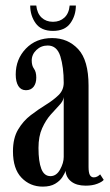

<svg xmlns="http://www.w3.org/2000/svg" viewBox="-20 -666 400 696"><path d="M135 10.5Q89 10.5 58 -21.8Q27 -54 27 -117.5Q27 -165 45.5 -196.2Q64 -227.5 91.5 -248.5Q119 -269.5 146.2 -286.2Q173.5 -303 192.2 -321.2Q211 -339.5 211 -366Q211 -422.5 198.8 -461.8Q186.5 -501 153 -501Q129 -501 112 -484.8Q95 -468.5 95 -446.5Q95 -428 103.2 -416.8Q111.5 -405.5 111.5 -384.5Q111.5 -364 101.8 -351.5Q92 -339 74 -339Q56 -339 46.5 -354.2Q37 -369.5 37 -396Q37 -451.5 73.8 -489.8Q110.5 -528 169 -528Q226 -528 263.5 -487.8Q301 -447.5 301 -355.5V-61.5Q301 -39.5 306 -31.2Q311 -23 320 -23Q327.5 -23 333.8 -26.8Q340 -30.5 343 -34L356 -14Q350 -6.5 332.5 0.2Q315 7 290.5 7Q257.5 7 238.5 -7.8Q219.5 -22.5 217.5 -47Q215 -37.5 206 -23.8Q197 -10 179.8 0.2Q162.5 10.5 135 10.5ZM163 -27.5Q184.5 -27.5 197.8 -51.5Q211 -75.5 211 -97V-314Q209.5 -300 195.5 -285.2Q181.5 -270.5 163.8 -250.5Q146 -230.5 132.8 -201.2Q119.5 -172 119.5 -129.5Q119.5 -80.5 129.8 -54Q140 -27.5 163 -27.5ZM172 -554Q129 -554 109.2 -581.8Q89.5 -609.5 89.5 -646H111.5Q114.5 -617.5 130.8 -602.2Q147 -587 172 -587Q197 -587 213.5 -602.2Q230 -617.5 232.5 -646H255Q255 -609.5 235 -581.8Q215 -554 172 -554Z"/></svg>

Font: Imbue 50pt Medium
Style: Regular
Weight: 500
Designer: Tyler Finck
Foundry: Etcetera Type Company
Version: Version 1.102; ttfautohint (v1.8.3)